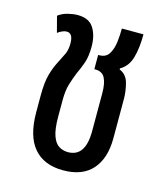

<svg xmlns="http://www.w3.org/2000/svg" viewBox="-90 -624 607 704"><g transform="rotate(15 213.5 -272.0)"><path d="M214 10Q141 10 102.5 -35Q64 -80 64 -171V-234Q64 -285 72.5 -314.5Q81 -344 92 -365Q104 -388 112 -405Q120 -422 120 -445Q120 -467 113.5 -476Q107 -485 96 -485Q88 -485 79 -481Q70 -477 62 -471L46 -532Q62 -544 82.5 -549Q103 -554 119 -554Q162 -554 180 -526Q198 -498 198 -455Q198 -418 189.5 -393.5Q181 -369 170 -346Q160 -321 153 -297.5Q146 -274 146 -237V-176Q146 -129 155 -103.5Q164 -78 179.5 -68.5Q195 -59 214 -59Q280 -59 280 -156V-300Q280 -338 269.5 -358Q259 -378 233 -378H229V-432H233Q259 -432 270.5 -451.5Q282 -471 285 -498Q288 -525 288 -548H370Q370 -496 359.5 -459Q349 -422 319 -405V-401Q346 -390 354 -359.5Q362 -329 362 -301V-151Q362 -75 324.5 -32.5Q287 10 214 10Z"/></g></svg>

Font: Noto Sans Thai ExtCond
Style: Regular
Weight: 400
Width: 2
Designer: Monotype Design Team
Foundry: Monotype Imaging Inc.
Version: Version 2.002; ttfautohint (v1.8.4.7-5d5b)